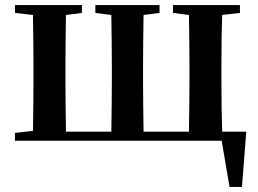

<svg xmlns="http://www.w3.org/2000/svg" viewBox="-20 -555 1016 757"><path d="M934 182 951 -36H856C854 -93 853 -160 853 -235V-300C853 -374 854 -439 856 -496L926 -504V-535H662V-504L725 -496C726 -420 727 -355 727 -300V-235C727 -178 726 -112 725 -36H546C545 -112 544 -178 544 -235V-300C544 -355 545 -420 546 -496L609 -504V-535H356V-504L419 -496C420 -420 421 -355 421 -300V-235C421 -178 420 -112 419 -36H240C239 -112 238 -178 238 -235V-300C238 -355 239 -420 240 -496L303 -504V-535H39V-504L110 -496C111 -420 112 -355 112 -300V-235C112 -180 111 -115 110 -39L39 -31V0H854L885 182Z"/></svg>

Font: AllPunType Bold
Style: Regular
Weight: 700
Version: 1.0